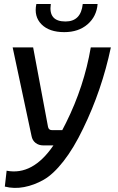

<svg xmlns="http://www.w3.org/2000/svg" viewBox="-20 -724 587 956"><path d="M392 -704H466Q461 -642 416 -603Q371 -564 300 -564Q225 -564 186.5 -603Q148 -642 161 -704H233Q220 -617 306 -617Q383 -617 392 -704ZM432 -488H532Q487 -275 394 -84Q347 14 296 79Q245 144 197.5 171Q150 198 100 207.5Q50 217 4 205L13 126Q143 151 246 0H196Q173 0 157 -12.5Q141 -25 137 -47L43 -488H145L219 -93Q222 -76 239 -76H290L309 -113Q399 -294 432 -488Z"/></svg>

Font: Exo 2.0 Medium
Style: Italic
Weight: 500
Italic angle: -8°
Designer: Natanael Gama
Version: Version 1.001;PS 001.001;hotconv 1.0.70;makeotf.lib2.5.58329